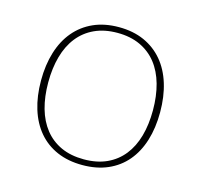

<svg xmlns="http://www.w3.org/2000/svg" viewBox="-81 -589 715 682"><g transform="rotate(15 277.0 -247.5)"><path d="M276.5 -501Q329 -501 369.8 -482.8Q410.5 -464.5 438.5 -431.2Q466.5 -398 481 -351Q495.5 -304 495.5 -246.5Q495.5 -189 481 -142.2Q466.5 -95.5 438.5 -62.5Q410.5 -29.5 369.8 -11.8Q329 6 276.5 6Q224 6 183.2 -11.8Q142.5 -29.5 114.5 -62.5Q86.5 -95.5 72 -142.2Q57.5 -189 57.5 -246.5Q57.5 -304 72 -351Q86.5 -398 114.5 -431.2Q142.5 -464.5 183.2 -482.8Q224 -501 276.5 -501ZM276.5 -15Q324.5 -15 360.5 -31.5Q396.5 -48 420.8 -78.5Q445 -109 457 -151.5Q469 -194 469 -246.5Q469 -299 457 -342Q445 -385 420.8 -415.8Q396.5 -446.5 360.5 -463.2Q324.5 -480 276.5 -480Q228.5 -480 192.5 -463.2Q156.5 -446.5 132.2 -415.8Q108 -385 96 -342Q84 -299 84 -246.5Q84 -194 96 -151.5Q108 -109 132.2 -78.5Q156.5 -48 192.5 -31.5Q228.5 -15 276.5 -15Z"/></g></svg>

Font: Lato 2
Style: Regular
Weight: 200
Designer: Lukasz Dziedzic with Adam Twardoch and Botio Nikoltchev
Foundry: tyPoland Lukasz Dziedzic
Version: Version 2.015; 2015-08-06; http://www.latofonts.com/